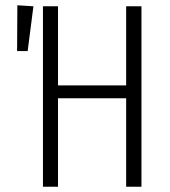

<svg xmlns="http://www.w3.org/2000/svg" viewBox="-20 -709 645 729"><path d="M45.9 -689 106.9 -685.1 85 -515.1H44.9ZM459 0V-335.9H200.2V0H143.1V-685.1H200.2V-384.8H459V-685.1H517.1V0Z"/></svg>

Font: Fira Sans Compressed Light
Style: Regular
Weight: 300
Width: 1
Designer: Carrois Corporate & Edenspiekermann AG
Foundry: Carrois Corporate GbR & Edenspiekermann AG
Version: Version 4.203;PS 004.203;hotconv 1.0.88;makeotf.lib2.5.64775